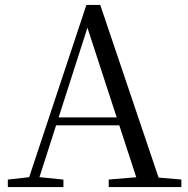

<svg xmlns="http://www.w3.org/2000/svg" viewBox="-20 -754 758 774"><path d="M11.6 0H235.7V-30.1L127.5 -41.1H110.1L11.6 -30.1ZM84.4 0H126.3L338.3 -660.6L342.1 -674.6H321.9L542.1 0H632.2L384.1 -734.2H328.3ZM192.4 -248.8H503.6L500.1 -280.7H195.9ZM418.3 0H711.1V-30.3L580.7 -41.3H551.9L418.3 -30.3Z"/></svg>

Font: Source Han Serif CN VF
Style: Regular
Weight: 250
Designer: Ryoko NISHIZUKA 西塚涼子 (kana & ideographs); Frank Grießhammer (Latin, Greek & Cyrillic); Wenlong ZHANG 张文龙 (bopomofo); San
Foundry: Adobe
Version: Version 2.002;hotconv 1.1.0;makeotfexe 2.6.0